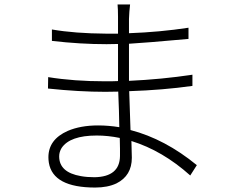

<svg xmlns="http://www.w3.org/2000/svg" viewBox="-20 -802 1040 854"><path d="M513.7 -108.4Q513.7 -118.2 513.7 -140.6Q512.7 -171.9 512.7 -188.5Q460 -199.2 410.2 -199.2Q291 -199.2 253.9 -143.6Q243.2 -126 243.2 -106.4Q243.2 -35.2 339.8 -18.6Q367.2 -13.7 400.4 -13.7Q512.7 -15.6 513.7 -108.4ZM855.5 -67.4 826.2 -21.5Q703.1 -131.8 564.5 -174.8Q566.4 -112.3 566.4 -100.6Q566.4 -20.5 498 13.7Q459 32.2 403.3 32.2Q215.8 32.2 197.3 -78.1Q195.3 -90.8 195.3 -102.5Q195.3 -181.6 281.2 -219.7Q337.9 -244.1 416 -244.1Q462.9 -244.1 510.7 -236.3Q509.8 -303.7 505.9 -394.5Q486.3 -393.6 448.2 -393.6Q332 -393.6 193.4 -408.2L194.3 -459Q308.6 -440.4 448.2 -440.4Q486.3 -440.4 504.9 -441.4V-606.4Q487.3 -605.5 454.1 -605.5Q336.9 -605.5 210.9 -620.1V-670.9Q311.5 -653.3 453.1 -652.3H504.9V-727.5Q504.9 -761.7 502.9 -782.2H558.6Q554.7 -750 553.7 -717.8V-654.3Q690.4 -659.2 818.4 -678.7V-628.9Q623 -611.3 553.7 -607.4V-442.4Q700.2 -449.2 835.9 -469.7V-419.9Q705.1 -401.4 554.7 -396.5Q555.7 -363.3 560.5 -223.6Q713.9 -183.6 855.5 -67.4Z"/></svg>

Font: Taipei Sans TC Beta Light
Style: Regular
Weight: 300
Designer: JT Foundry
Foundry: JT Foundry
Version: Version 1.000